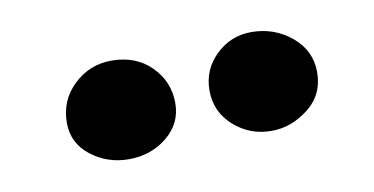

<svg xmlns="http://www.w3.org/2000/svg" viewBox="-33 -805 537 276"><g transform="rotate(-10 236.0 -667.0)"><path d="M347 -596.5Q315.5 -596.5 292.2 -617.2Q269 -638 269 -669Q269 -699.5 290.8 -720.5Q312.5 -741.5 342.5 -741.5Q376 -741.5 401 -720.8Q426 -700 426 -668.5Q426 -635.5 401 -616Q376 -596.5 347 -596.5ZM138 -592Q107 -592 83 -610.5Q59 -629 59 -659Q59 -691.5 82.2 -713.8Q105.5 -736 137.5 -736Q173 -736 195.2 -713.8Q217.5 -691.5 217.5 -660Q217.5 -630.5 194 -611.2Q170.5 -592 138 -592Z"/></g></svg>

Font: Grandstander
Style: Bold
Weight: 700
Designer: Tyler Finck
Foundry: Etcetera Type Co
Version: Version 1.200; ttfautohint (v1.8.3)